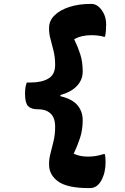

<svg xmlns="http://www.w3.org/2000/svg" viewBox="-20 -790 640 982"><path d="M403 -175Q403 -125 389 -83.5Q375 -42 361 -13Q360 -11 359 -8.5Q358 -6 357 -4Q388 11 429 11Q451 11 469.5 8Q488 5 510 -2H516Q518 4 519 16Q520 28 520 39Q520 93 498.5 132.5Q477 172 440 172H435Q325 172 278 138.5Q231 105 231 52V45Q231 22 238.5 -6.5Q246 -35 254 -68.5Q262 -102 262 -141Q262 -188 238.5 -209.5Q215 -231 178 -231H173Q139 -231 123.5 -247.5Q108 -264 108 -310Q108 -327 110 -341Q112 -355 117 -368H136Q194 -368 228 -388.5Q262 -409 262 -458Q262 -497 254 -529.5Q246 -562 238.5 -589.5Q231 -617 231 -640V-648Q231 -684 259 -711.5Q287 -739 335 -754.5Q383 -770 444 -770H448Q477 -770 500 -738.5Q523 -707 523 -664Q523 -647 521.5 -630.5Q520 -614 517 -602H511Q485 -610 446 -610Q423 -610 400.5 -605Q378 -600 359 -589Q360 -587 361.5 -584.5Q363 -582 364 -579Q378 -551 390.5 -512.5Q403 -474 403 -424Q403 -382 373.5 -350.5Q344 -319 289 -304V-298Q351 -283 377 -251Q403 -219 403 -175Z"/></svg>

Font: Recursive Mn Csl St XBd
Style: Regular
Weight: 800
Monospace: yes
Version: Version 1.079;hotconv 1.0.112;makeotfexe 2.5.65598; ttfautoh